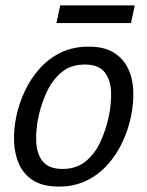

<svg xmlns="http://www.w3.org/2000/svg" viewBox="-20 -680 543 708"><path d="M40 -250Q50 -298 71.5 -344Q93 -390 126 -427Q159 -464 204 -486Q249 -508 307 -508Q364 -508 399.5 -486Q435 -464 452.5 -427Q470 -390 471.5 -344Q473 -298 463 -250Q453 -202 431.5 -156Q410 -110 377 -73Q344 -36 299 -14Q254 8 197 8Q139 8 103.5 -14Q68 -36 51 -73Q34 -110 32 -156Q30 -202 40 -250ZM122 -250Q112 -203 113.5 -158.5Q115 -114 137 -85.5Q159 -57 211 -57Q262 -57 296.5 -85.5Q331 -114 351 -158.5Q371 -203 381 -250Q391 -297 389.5 -341Q388 -385 366 -413.5Q344 -442 293 -442Q241 -442 207 -413.5Q173 -385 152.5 -341Q132 -297 122 -250ZM202 -660H477L463 -595H188Z"/></svg>

Font: Epunda Sans
Style: Italic
Weight: 400
Italic angle: -12.0243°
Designer: Simon Atzbach
Foundry: typofactur
Version: Version 2.204; ttfautohint (v1.8.4.7-5d5b)